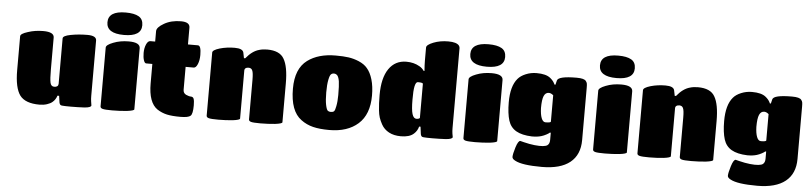

<svg xmlns="http://www.w3.org/2000/svg" viewBox="-51 -1082 6468 1535"><g transform="rotate(5 3183.5 -315.0)"><path d="M418.9 -75.2Q408.7 -42.5 383.8 -22Q368.2 -8.8 341.1 0Q314 8.8 280.8 8.8Q168 8.8 124 -48.8Q80.1 -108.4 80.1 -251V-522.9Q80.1 -543 138.2 -561Q194.8 -580.1 261.2 -580.1Q348.1 -580.1 348.1 -535.2V-280.8Q348.1 -201.7 354.7 -172.9Q361.3 -144 386.2 -144Q418.5 -144 419.9 -169.9V-535.2Q419.9 -556.2 481 -567.9Q544.9 -580.1 615.2 -580.1Q688 -580.1 688 -541V-96.2Q688 -73.2 690.9 -53.2Q691.4 -49.3 693.6 -36.1Q695.8 -22.9 695.8 -21Q695.8 -4.4 642.1 0Q589.4 2.9 534.2 2.9Q482.4 2.9 464.8 1Q452.6 0.5 447.5 -4.9Q442.4 -10.3 439.9 -21L432.1 -75.2Z M1040.5 -509.8V-20Q1040.5 -9.3 982.4 -2Q925.3 3.9 864.7 3.9Q807.1 3.9 788.3 -1.2Q769.5 -6.3 769.5 -20V-492.2Q769.5 -513.7 825.7 -535.2Q880.9 -557.1 949.7 -557.1Q1040.5 -557.1 1040.5 -509.8ZM904.8 -785.2Q974.1 -785.2 1009.8 -764.4Q1045.4 -743.7 1045.4 -694.8Q1045.4 -605 905.8 -605Q765.6 -605 765.6 -694.8Q765.6 -785.2 904.8 -785.2Z M1225.6 -34.2Q1152.3 -84 1152.3 -237.8V-394H1102.5Q1090.8 -394 1083 -417.2Q1075.2 -440.4 1075.2 -476.1Q1075.2 -514.2 1088.1 -544.2Q1101.1 -574.2 1120.6 -574.2H1159.2V-658.2Q1159.2 -688.5 1216.3 -721.2Q1272.9 -753.9 1351.6 -753.9Q1422.4 -753.9 1422.4 -709V-574.2H1502.4Q1528.3 -574.2 1528.3 -499Q1528.3 -456.5 1515.4 -425.3Q1502.4 -394 1484.4 -394H1419.4V-210.9Q1419.4 -183.6 1442.4 -171.9Q1466.3 -161.1 1482.4 -161.1Q1499.5 -161.1 1505.4 -145Q1511.2 -128.9 1511.2 -92.8Q1511.2 -24.9 1493.7 -8.8Q1475.6 7.8 1411.6 7.8Q1345.7 7.8 1304.2 -1.2Q1262.7 -10.3 1225.6 -34.2Z M2229 -332V-20Q2229 -9.3 2171.9 -2Q2114.7 3.9 2054.2 3.9Q1996.6 3.9 1978.8 -1.2Q1960.9 -6.3 1960.9 -20V-336.9Q1960.9 -394.5 1952.1 -412.1Q1945.3 -429.7 1923.8 -431.2Q1889.2 -431.2 1889.2 -404.8V-20Q1889.2 -9.3 1833 -2Q1777.3 3.9 1716.8 3.9Q1659.2 3.9 1640.1 -1.2Q1621.1 -6.3 1621.1 -20V-526.9Q1621.1 -546.9 1678.2 -564Q1734.4 -580.1 1797.9 -580.1Q1861.8 -580.1 1869.1 -547.9L1877.9 -503.9H1888.2Q1938 -565.4 1993.2 -580.1Q2021.5 -588.9 2057.1 -588.9Q2158.7 -588.9 2192.9 -527.8Q2229 -467.3 2229 -332Z M2606.9 8.8Q2529.8 8.8 2476.3 -4.4Q2422.9 -17.6 2379.9 -49.8Q2289.1 -115.2 2289.1 -295.9Q2289.1 -456.1 2381.8 -524.9Q2468.3 -588.9 2606.9 -588.9Q2669.9 -588.9 2710.9 -583Q2752 -577.1 2793 -560.1Q2838.9 -540.5 2862.8 -511.2Q2891.1 -479 2907.5 -423.8Q2923.8 -368.7 2923.8 -295.9Q2923.8 -143.1 2837.9 -66.9Q2752.9 8.8 2606.9 8.8ZM2633.8 -431.2Q2623 -443.4 2607.7 -444.1Q2592.3 -444.8 2583 -436Q2572.8 -428.7 2564.9 -389.9Q2557.1 -351.1 2557.1 -289.1Q2557.1 -227.1 2564.9 -188.7Q2572.8 -150.4 2583 -143.1Q2591.3 -136.2 2606.9 -136.2Q2624.5 -136.2 2632.8 -144.5Q2641.1 -152.8 2647 -186Q2654.8 -224.1 2654.8 -275.9Q2654.8 -353 2649.9 -384.8Q2645 -416.5 2633.8 -431.2Z M3293.9 -141.1Q3312 -141.1 3320.8 -149.9V-423.8Q3320.8 -434.1 3279.8 -434.1Q3247.6 -434.1 3249 -291Q3249 -210.4 3259.8 -175.8Q3270.5 -141.1 3293.9 -141.1ZM3587.9 -733.9V-91.8Q3587.9 -68.4 3590.8 -48.8Q3591.3 -44.4 3593.5 -33.7Q3595.7 -22.9 3595.7 -21Q3595.7 -4.4 3542 0Q3489.3 2.9 3433.6 2.9Q3382.3 2.9 3364.7 1Q3352.5 0.5 3347.4 -4.9Q3342.3 -10.3 3339.8 -21L3332 -81.1H3320.8Q3312 -46.4 3284.7 -22Q3251 8.8 3181.6 8.8Q3125.5 8.8 3085.7 -12.5Q3045.9 -33.7 3024.9 -71.8Q3009.3 -100.1 3001.2 -124.8Q2993.2 -149.4 2989.7 -184.1Q2983.9 -236.8 2983.9 -305.2Q2983.9 -442.4 3034.2 -515.6Q3084.5 -588.9 3174.8 -588.9Q3234.9 -588.9 3280.8 -562Q3303.2 -549.8 3317.9 -527.8H3324.7Q3320.8 -575.7 3320.8 -611.8V-715.8Q3320.8 -737.3 3375 -758.8Q3428.7 -779.8 3493.7 -779.8Q3561 -779.8 3581.1 -753.9Q3587.9 -744.1 3587.9 -733.9Z M3952.6 -509.8V-20Q3952.6 -9.3 3894.5 -2Q3837.4 3.9 3776.9 3.9Q3719.2 3.9 3700.4 -1.2Q3681.6 -6.3 3681.6 -20V-492.2Q3681.6 -513.7 3737.8 -535.2Q3793 -557.1 3861.8 -557.1Q3952.6 -557.1 3952.6 -509.8ZM3816.9 -785.2Q3886.2 -785.2 3921.9 -764.4Q3957.5 -743.7 3957.5 -694.8Q3957.5 -605 3817.9 -605Q3677.7 -605 3677.7 -694.8Q3677.7 -785.2 3816.9 -785.2Z M4373.5 -65.9V-124H4365.7Q4361.8 -118.7 4341.1 -107.4Q4320.3 -96.2 4301.8 -90.8Q4271 -81.1 4225.6 -81.1Q4145 -84 4098.9 -110.6Q4052.7 -137.2 4035.6 -190.9Q4017.6 -248.5 4017.6 -337.9Q4017.6 -467.3 4070.3 -528.8Q4091.8 -554.7 4132.8 -571.8Q4173.8 -588.9 4219.7 -588.9Q4295.9 -588.9 4330.6 -560.1Q4354 -541 4364.7 -520L4369.6 -509.8H4377.4L4385.7 -543.9Q4394.5 -580.1 4541.5 -580.1Q4603.5 -580.1 4616.7 -560.1Q4624.5 -550.8 4626.5 -540Q4628.4 -529.3 4628.4 -505.9V-86.9Q4628.4 31.2 4551.5 93Q4474.6 154.8 4325.7 154.8Q4166 154.8 4110.4 124Q4085.4 111.3 4085.4 95.2Q4085.4 72.3 4102.5 17.1Q4119.6 -37.1 4136.7 -37.1Q4140.1 -37.1 4165.5 -29.8Q4211.9 -18.1 4252.9 -13.7Q4293.9 -9.3 4319.8 -12Q4345.7 -14.6 4356.4 -22.9Q4373.5 -36.1 4373.5 -65.9ZM4330.6 -439.9Q4303.7 -439.9 4291 -410.9Q4278.3 -381.8 4278.3 -314Q4279.8 -262.7 4291.5 -232.9Q4303.2 -203.1 4323.7 -203.1Q4366.7 -203.1 4366.7 -212.9V-423.8Q4348.1 -439.9 4330.6 -439.9Z M4993.2 -509.8V-20Q4993.2 -9.3 4935.1 -2Q4877.9 3.9 4817.4 3.9Q4759.8 3.9 4741 -1.2Q4722.2 -6.3 4722.2 -20V-492.2Q4722.2 -513.7 4778.3 -535.2Q4833.5 -557.1 4902.3 -557.1Q4993.2 -557.1 4993.2 -509.8ZM4857.4 -785.2Q4926.8 -785.2 4962.4 -764.4Q4998 -743.7 4998 -694.8Q4998 -605 4858.4 -605Q4718.3 -605 4718.3 -694.8Q4718.3 -785.2 4857.4 -785.2Z M5686 -332V-20Q5686 -9.3 5628.9 -2Q5571.8 3.9 5511.2 3.9Q5453.6 3.9 5435.8 -1.2Q5418 -6.3 5418 -20V-336.9Q5418 -394.5 5409.2 -412.1Q5402.3 -429.7 5380.9 -431.2Q5346.2 -431.2 5346.2 -404.8V-20Q5346.2 -9.3 5290 -2Q5234.4 3.9 5173.8 3.9Q5116.2 3.9 5097.2 -1.2Q5078.1 -6.3 5078.1 -20V-526.9Q5078.1 -546.9 5135.3 -564Q5191.4 -580.1 5254.9 -580.1Q5318.8 -580.1 5326.2 -547.9L5335 -503.9H5345.2Q5395 -565.4 5450.2 -580.1Q5478.5 -588.9 5514.2 -588.9Q5615.7 -588.9 5649.9 -527.8Q5686 -467.3 5686 -332Z M6102.1 -65.9V-124H6094.2Q6090.3 -118.7 6069.6 -107.4Q6048.8 -96.2 6030.3 -90.8Q5999.5 -81.1 5954.1 -81.1Q5873.5 -84 5827.4 -110.6Q5781.2 -137.2 5764.2 -190.9Q5746.1 -248.5 5746.1 -337.9Q5746.1 -467.3 5798.8 -528.8Q5820.3 -554.7 5861.3 -571.8Q5902.3 -588.9 5948.2 -588.9Q6024.4 -588.9 6059.1 -560.1Q6082.5 -541 6093.3 -520L6098.1 -509.8H6106L6114.3 -543.9Q6123 -580.1 6270 -580.1Q6332 -580.1 6345.2 -560.1Q6353 -550.8 6355 -540Q6356.9 -529.3 6356.9 -505.9V-86.9Q6356.9 31.2 6280 93Q6203.1 154.8 6054.2 154.8Q5894.5 154.8 5838.9 124Q5814 111.3 5814 95.2Q5814 72.3 5831.1 17.1Q5848.1 -37.1 5865.2 -37.1Q5868.7 -37.1 5894 -29.8Q5940.4 -18.1 5981.4 -13.7Q6022.5 -9.3 6048.3 -12Q6074.2 -14.6 6085 -22.9Q6102.1 -36.1 6102.1 -65.9ZM6059.1 -439.9Q6032.2 -439.9 6019.5 -410.9Q6006.8 -381.8 6006.8 -314Q6008.3 -262.7 6020 -232.9Q6031.7 -203.1 6052.2 -203.1Q6095.2 -203.1 6095.2 -212.9V-423.8Q6076.7 -439.9 6059.1 -439.9Z"/></g></svg>

Font: GGS TheRock Black
Style: Regular
Weight: 900
Designer: Rodrigo Fuenzalida (2012); Goodgame Studios (2014)
Foundry: Rodrigo Fuenzalida,2012;  GGS,2014
Version: Version 1.002 | FøM Mod